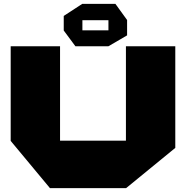

<svg xmlns="http://www.w3.org/2000/svg" viewBox="-20 -968 947 988"><path d="M628 0V-730H882V-207L629 0ZM237 0 35 -243V-244H628V0ZM35 -244V-730H289V-244ZM538 -730V-864H634V-786L538 -730ZM368 -730 308 -811V-812H538V-730ZM308 -812V-886L403 -948H404V-812ZM404 -864V-948H574L634 -865V-864Z"/></svg>

Font: Foldit Thin Black
Style: Regular
Weight: 900
Version: Version 1.003